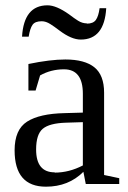

<svg xmlns="http://www.w3.org/2000/svg" viewBox="-20 -692 483 723"><path d="M292 -340V-339Q292 -431 221 -431Q172 -431 131 -408L114 -351H87V-451Q169 -468 226 -468Q299 -468 335.5 -438.5Q372 -409 372 -343V-33L429 -21V1H303L294 -45Q238 11 153 11Q35 11 35 -126Q35 -204 82 -234Q129 -264 223 -266L292 -268ZM186 -43V-42Q240 -42 292 -69V-232L228 -230Q166 -228 141 -207Q116 -186 116 -129Q116 -43 186 -43ZM307 -604V-603Q331 -603 341 -617Q351 -631 355 -661H380Q373 -543 284 -543Q249 -543 204 -577Q183 -593 170 -601Q153 -612 137 -612Q112 -612 102.5 -598.5Q93 -585 88 -554H63Q70 -672 159 -672Q192 -672 240 -638Q261 -622 274 -614Q290 -604 307 -604Z"/></svg>

Font: Libra Serif Modern
Style: Regular
Weight: 400
Designer: Stefan Peev, Context Ltd
Foundry: Stefan Peev, Context Ltd
Version: Version 1.000